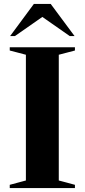

<svg xmlns="http://www.w3.org/2000/svg" viewBox="-20 -955 430 975"><path d="M360.5 -16.5V0H29.5V-16.5L111.5 -38.5V-677L29.5 -698.5V-715H360.5V-698.5L278.5 -677V-38.5ZM334 -772 195 -869 56 -772H31.5L152 -935H237.5L358.5 -772Z"/></svg>

Font: Newsreader 72pt SemiBold
Style: Regular
Weight: 600
Designer: Hugues Gentile
Foundry: Production Type
Version: Version 1.003; ttfautohint (v1.8.3)